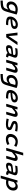

<svg xmlns="http://www.w3.org/2000/svg" viewBox="3496 -4246 989 8022"><g transform="rotate(90 3991.0 -235.5)"><path d="M365 -42 378 -87Q334 -50 293 -33Q252 -16 207 -16Q135 -16 88.5 -64Q42 -112 42 -191Q42 -317 137.5 -399.5Q233 -482 383 -482Q436 -482 487 -470Q538 -458 588 -433L473 -31Q449 54 422.5 101.5Q396 149 357 176Q321 201 266.5 214.5Q212 228 124 233L3 239V144L125 138Q241 132 288 97Q335 62 365 -42ZM380 -389Q282 -389 221 -336Q160 -283 160 -206Q160 -161 185 -135Q210 -109 253 -109Q288 -109 322.5 -126.5Q357 -144 406 -185L459 -374Q441 -381 421 -385Q401 -389 380 -389Z M1037 -81 1010 10Q936 10 882.5 5Q829 0 791 -10Q727 -27 699 -63Q671 -99 671 -169Q671 -229 699 -288.5Q727 -348 777 -394Q826 -438 886 -462Q946 -486 1011 -486Q1095 -486 1142.5 -450Q1190 -414 1190 -352Q1190 -278 1131 -240Q1072 -202 945 -190L784 -177Q784 -175 784 -174.5Q784 -174 784 -172Q784 -117 835 -99Q886 -81 1037 -81ZM1079 -343Q1079 -368 1057.5 -382.5Q1036 -397 1000 -397Q933 -397 875.5 -355Q818 -313 795 -249L944 -265Q1013 -272 1046 -291Q1079 -310 1079 -343Z M1400 0 1341 -471H1455L1488 -97L1736 -471H1864L1537 0Z M2377 -310 2320 -150Q2315 -137 2313 -127.5Q2311 -118 2311 -111Q2311 -100 2318.5 -94Q2326 -88 2345 -85L2381 -79L2356 7L2310 2Q2265 -2 2238 -16.5Q2211 -31 2200 -57H2194Q2139 -23 2089 -8Q2039 7 1980 7Q1926 7 1896.5 -19.5Q1867 -46 1867 -93Q1867 -129 1880 -164.5Q1893 -200 1915 -222Q1942 -249 1988 -261.5Q2034 -274 2125 -280L2264 -290Q2274 -322 2275.5 -330Q2277 -338 2277 -345Q2277 -369 2253 -380Q2229 -391 2175 -391Q2145 -391 2095 -386.5Q2045 -382 1986 -374L2011 -465Q2070 -473 2118 -476.5Q2166 -480 2206 -480Q2300 -480 2345 -454.5Q2390 -429 2390 -376Q2390 -361 2387 -344.5Q2384 -328 2377 -310ZM1982 -114Q1982 -95 1993.5 -85Q2005 -75 2028 -75Q2070 -75 2120 -93Q2170 -111 2213 -143L2240 -221L2140 -212Q2081 -207 2051.5 -199.5Q2022 -192 2007 -177Q1994 -164 1988 -148.5Q1982 -133 1982 -114Z M2611 -471H2712L2685 -354Q2767 -426 2814.5 -452.5Q2862 -479 2914 -479Q2964 -479 2992.5 -453.5Q3021 -428 3021 -383Q3021 -368 3018 -350.5Q3015 -333 3009 -311L2919 0H2807L2892 -297Q2896 -311 2898 -321Q2900 -331 2900 -338Q2900 -356 2889 -365.5Q2878 -375 2859 -375Q2828 -375 2786.5 -345.5Q2745 -316 2657 -237L2589 0H2476Z M3435 -42 3448 -87Q3404 -50 3363 -33Q3322 -16 3277 -16Q3205 -16 3158.5 -64Q3112 -112 3112 -191Q3112 -317 3207.5 -399.5Q3303 -482 3453 -482Q3506 -482 3557 -470Q3608 -458 3658 -433L3543 -31Q3519 54 3492.5 101.5Q3466 149 3427 176Q3391 201 3336.5 214.5Q3282 228 3194 233L3073 239V144L3195 138Q3311 132 3358 97Q3405 62 3435 -42ZM3450 -389Q3352 -389 3291 -336Q3230 -283 3230 -206Q3230 -161 3255 -135Q3280 -109 3323 -109Q3358 -109 3392.5 -126.5Q3427 -144 3476 -185L3529 -374Q3511 -381 3491 -385Q3471 -389 3450 -389Z M4107 -81 4080 10Q4006 10 3952.5 5Q3899 0 3861 -10Q3797 -27 3769 -63Q3741 -99 3741 -169Q3741 -229 3769 -288.5Q3797 -348 3847 -394Q3896 -438 3956 -462Q4016 -486 4081 -486Q4165 -486 4212.5 -450Q4260 -414 4260 -352Q4260 -278 4201 -240Q4142 -202 4015 -190L3854 -177Q3854 -175 3854 -174.5Q3854 -174 3854 -172Q3854 -117 3905 -99Q3956 -81 4107 -81ZM4149 -343Q4149 -368 4127.5 -382.5Q4106 -397 4070 -397Q4003 -397 3945.5 -355Q3888 -313 3865 -249L4014 -265Q4083 -272 4116 -291Q4149 -310 4149 -343Z M4453 -471H4554L4527 -354Q4609 -426 4656.5 -452.5Q4704 -479 4756 -479Q4806 -479 4834.5 -453.5Q4863 -428 4863 -383Q4863 -368 4860 -350.5Q4857 -333 4851 -311L4761 0H4649L4734 -297Q4738 -311 4740 -321Q4742 -331 4742 -338Q4742 -356 4731 -365.5Q4720 -375 4701 -375Q4670 -375 4628.5 -345.5Q4587 -316 4499 -237L4431 0H4318Z M5417 -137Q5417 -68 5353.5 -28Q5290 12 5176 12Q5115 12 5061 6.5Q5007 1 4934 -14L4957 -106Q5022 -92 5080.5 -84.5Q5139 -77 5181 -77Q5242 -77 5273 -89.5Q5304 -102 5304 -127Q5304 -146 5291 -157.5Q5278 -169 5238 -184L5172 -208Q5093 -237 5063.5 -265Q5034 -293 5034 -343Q5034 -412 5093 -447Q5152 -482 5267 -482Q5311 -482 5367 -476Q5423 -470 5477 -460L5451 -368Q5397 -380 5349 -386.5Q5301 -393 5264 -393Q5204 -393 5176 -383Q5148 -373 5148 -351Q5148 -333 5158.5 -324Q5169 -315 5211 -298L5275 -273Q5360 -242 5388.5 -215Q5417 -188 5417 -137Z M5902 -390Q5863 -390 5827.5 -375Q5792 -360 5764 -332Q5735 -303 5717.5 -262.5Q5700 -222 5700 -183Q5700 -135 5729 -107.5Q5758 -80 5807 -80Q5846 -80 5889.5 -92.5Q5933 -105 6001 -135L6035 -48Q5973 -16 5915 -1Q5857 14 5790 14Q5690 14 5633.5 -35Q5577 -84 5577 -172Q5577 -233 5601 -290.5Q5625 -348 5669 -392Q5714 -437 5771 -460.5Q5828 -484 5892 -484Q5955 -484 6006 -469.5Q6057 -455 6116 -422L6069 -333Q6009 -366 5973.5 -378Q5938 -390 5902 -390Z M6364 -710H6476L6376 -361Q6455 -429 6501 -454Q6547 -479 6598 -479Q6649 -479 6677 -453.5Q6705 -428 6705 -383Q6705 -368 6702 -350.5Q6699 -333 6693 -311L6603 0H6491L6576 -297Q6580 -311 6582 -320.5Q6584 -330 6584 -338Q6584 -356 6573 -365.5Q6562 -375 6543 -375Q6512 -375 6470.5 -346Q6429 -317 6341 -238L6273 0H6160Z M7289 -310 7232 -150Q7227 -137 7225 -127.5Q7223 -118 7223 -111Q7223 -100 7230.5 -94Q7238 -88 7257 -85L7293 -79L7268 7L7222 2Q7177 -2 7150 -16.5Q7123 -31 7112 -57H7106Q7051 -23 7001 -8Q6951 7 6892 7Q6838 7 6808.5 -19.5Q6779 -46 6779 -93Q6779 -129 6792 -164.5Q6805 -200 6827 -222Q6854 -249 6900 -261.5Q6946 -274 7037 -280L7176 -290Q7186 -322 7187.5 -330Q7189 -338 7189 -345Q7189 -369 7165 -380Q7141 -391 7087 -391Q7057 -391 7007 -386.5Q6957 -382 6898 -374L6923 -465Q6982 -473 7030 -476.5Q7078 -480 7118 -480Q7212 -480 7257 -454.5Q7302 -429 7302 -376Q7302 -361 7299 -344.5Q7296 -328 7289 -310ZM6894 -114Q6894 -95 6905.5 -85Q6917 -75 6940 -75Q6982 -75 7032 -93Q7082 -111 7125 -143L7152 -221L7052 -212Q6993 -207 6963.5 -199.5Q6934 -192 6919 -177Q6906 -164 6900 -148.5Q6894 -133 6894 -114Z M7430 230H7318L7519 -471H7605L7603 -405Q7649 -445 7690.5 -463.5Q7732 -482 7778 -482Q7851 -482 7896.5 -432.5Q7942 -383 7942 -300Q7942 -166 7847 -79Q7752 8 7602 8Q7574 8 7548 5Q7522 2 7497 -4ZM7825 -286Q7825 -334 7800 -361.5Q7775 -389 7732 -389Q7700 -389 7667 -372.5Q7634 -356 7587 -316L7525 -100Q7543 -92 7563.5 -88.5Q7584 -85 7606 -85Q7703 -85 7764 -143.5Q7825 -202 7825 -286Z"/></g></svg>

Font: Intel One Mono Medium
Style: Italic
Weight: 500
Italic angle: -16°
Monospace: yes
Designer: Fred Shallcrass
Foundry: Frere-Jones Type LLC
Version: Version 1.400;hotconv 1.1.0;makeotfexe 2.6.0;FJTRelease1.4